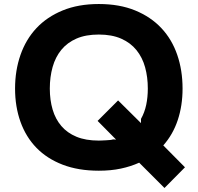

<svg xmlns="http://www.w3.org/2000/svg" viewBox="-20 -840 985 956"><path d="M901 -7 799 96 673 -30Q631 -11 581.5 -0.5Q532 10 472 10Q370 10 292 -20Q214 -50 161.5 -104Q109 -158 82 -233.5Q55 -309 55 -399Q55 -489 82 -566.5Q109 -644 161.5 -700Q214 -756 292 -788Q370 -820 472 -820Q575 -820 653 -788Q731 -756 783.5 -700Q836 -644 862.5 -567Q889 -490 889 -399Q889 -314 865 -242Q841 -170 793 -116ZM716 -399Q716 -456 702.5 -505Q689 -554 659.5 -590.5Q630 -627 583.5 -647.5Q537 -668 472 -668Q407 -668 361 -648Q315 -628 285.5 -592Q256 -556 242 -506.5Q228 -457 228 -399Q228 -342 242 -294.5Q256 -247 285.5 -212.5Q315 -178 361 -159Q407 -140 472 -140Q478 -140 488 -140.5Q498 -141 508.5 -141.5Q519 -142 528.5 -143Q538 -144 543 -146L558 -145L466 -238L568 -340L682 -227V-248Q700 -280 708 -318Q716 -356 716 -399Z"/></svg>

Font: TypoPRO Sinkin Sans
Style: 700 Bold
Weight: 700
Designer: Keith Bates
Foundry: K-Type
Version: Sinkin Sans (version 1.0)  by Keith Bates   •   © 2014   www